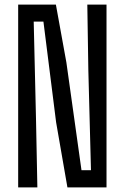

<svg xmlns="http://www.w3.org/2000/svg" viewBox="-20 -820 546 840"><path d="M59.5 0V-800H224.5L270.5 -546.5L336.5 -75.5H378L366.5 -512.5L362 -800H446V0H275L225.5 -285L170 -725.5H127.5L137.5 -300L143.5 0Z"/></svg>

Font: Big Shoulders
Style: Regular
Weight: 400
Designer: Patric King
Foundry: XO Type Co
Version: Version 2.002